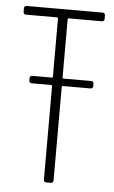

<svg xmlns="http://www.w3.org/2000/svg" viewBox="-51 -736 460 772"><g transform="rotate(5 178.5 -350.0)"><path d="M342 -675V-690C342 -696 338 -700 332 -700H25C19 -700 15 -696 15 -690V-675C15 -669 19 -665 25 -665H151C153 -665 155 -663 155 -661V-426C155 -424 153 -422 151 -422H72C66 -422 62 -418 62 -412V-402C62 -396 66 -392 72 -392H151C153 -392 155 -390 155 -388V-10C155 -4 159 0 165 0H184C190 0 194 -4 194 -10V-388C194 -390 196 -392 198 -392H310C316 -392 320 -396 320 -402V-412C320 -418 316 -422 310 -422H198C196 -422 194 -424 194 -426V-661C194 -663 196 -665 198 -665H332C338 -665 342 -669 342 -675Z"/></g></svg>

Font: Barlow Condensed ExtraLight
Style: Regular
Weight: 275
Width: 3
Designer: Jeremy Tribby
Foundry: Tribby Type
Version: Version 1.422;hotconv 1.0.109;makeotfexe 2.5.65596